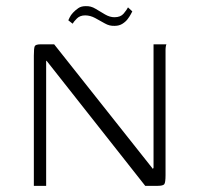

<svg xmlns="http://www.w3.org/2000/svg" viewBox="-20 -604 651 624"><path d="M90 0V-423Q90 -448 93 -454Q96 -460 113 -460H156L477 -55L479 -59V-460H521Q520 -459 519 -453.5Q518 -448 518 -442Q518 -436 518 -430V-35Q518 -11 514 -5.5Q510 0 492 0H452L131 -407L130 -405V0ZM353 -520Q336 -519 320.5 -528Q305 -537 289 -545.5Q273 -554 257 -554Q240 -554 230 -544Q220 -534 216 -527L202 -538Q203 -540 206.5 -547.5Q210 -555 217.5 -563Q225 -571 234.5 -577.5Q244 -584 258 -584Q275 -585 290.5 -575.5Q306 -566 321.5 -557Q337 -548 352 -548Q372 -548 382 -560Q392 -572 396 -580L410 -567Q409 -565 405 -557.5Q401 -550 394.5 -541.5Q388 -533 377.5 -526.5Q367 -520 353 -520Z"/></svg>

Font: Genos Light
Style: Regular
Weight: 300
Designer: Robert E. Leuschke
Foundry: Robert E. Leuschke
Version: Version 1.010